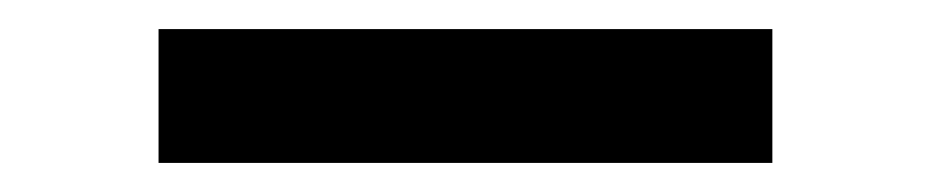

<svg xmlns="http://www.w3.org/2000/svg" viewBox="-20 -20 640 132"><path d="M89 92V0H511V92Z"/></svg>

Font: Iosevka Slab Semibold Extended
Style: Regular
Weight: 600
Width: 7
Monospace: yes
Designer: Belleve Invis
Foundry: Belleve Invis
Version: Version 11.1.0; ttfautohint (v1.8.3)